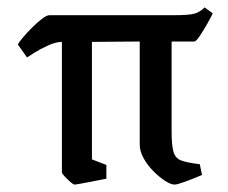

<svg xmlns="http://www.w3.org/2000/svg" viewBox="-20 -489 616 518"><path d="M113 -448H448Q489 -448 504 -452Q519 -456 532 -469L554 -453Q550 -444 539.5 -425.5Q529 -407 519 -392Q509 -377 504 -377H443V-134Q443 -97 448 -79.5Q453 -62 469 -56Q485 -50 519 -46L525 -17Q502 -7 480 1Q458 9 451 9Q441 9 425.5 -1Q410 -11 394 -27Q378 -43 367.5 -62Q357 -81 357 -99V-377L228 -376V-59L267 -44V-7Q267 -7 255 -4.5Q243 -2 227 1Q211 4 197.5 6.5Q184 9 181 9Q178 9 170 2Q162 -5 154.5 -13Q147 -21 147 -24V-376Q131 -376 110 -366.5Q89 -357 73 -347Q57 -337 53 -334L28 -369Q31 -375 42 -388Q53 -401 66.5 -414.5Q80 -428 93 -438Q106 -448 113 -448Z"/></svg>

Font: Grenze Gotisch
Style: Regular
Weight: 400
Designer: Renata Polastri
Foundry: Omnibus-Type
Version: Version 1.001